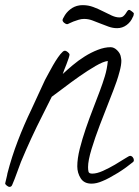

<svg xmlns="http://www.w3.org/2000/svg" viewBox="-30 -690 542 749"><path d="M492.2 -65.4Q492.2 -59.6 487.3 -56.6Q476.6 -47.9 461.9 -37.1Q447.3 -26.4 430.7 -16.1Q414.1 -5.9 397.9 2.9Q381.8 11.7 369.1 16.6Q346.7 26.4 327.1 26.4Q297.9 26.4 284.7 5.4Q271.5 -15.6 271.5 -41Q271.5 -71.3 281.2 -109.9Q291 -148.4 304.7 -188.5Q318.4 -228.5 333.5 -267.1Q348.6 -305.7 359.4 -335Q370.1 -363.3 378.9 -392.1Q387.7 -420.9 390.6 -452.1Q373 -450.2 342.8 -432.6Q312.5 -415 279.8 -392.1Q247.1 -369.1 217.8 -346.7Q188.5 -324.2 171.9 -312.5L136.7 -242.2Q113.3 -196.3 92.3 -150.9Q71.3 -105.5 51.8 -58.6Q43 -36.1 35.2 -13.7Q27.3 8.8 17.6 31.2Q14.6 39.1 6.8 39.1Q2.9 39.1 -3.4 34.2Q-9.8 29.3 -9.8 25.4Q-9.8 24.4 -8.3 19Q-6.8 13.7 -5.4 6.8Q-3.9 0 -2.4 -5.9Q-1 -11.7 -1 -13.7Q15.6 -78.1 39.6 -140.6Q63.5 -203.1 92.8 -263.7Q106.4 -292 119.1 -320.8Q131.8 -349.6 145.5 -377.9Q151.4 -388.7 159.7 -404.3Q168 -419.9 177.2 -436Q186.5 -452.1 196.3 -466.3Q206.1 -480.5 214.8 -488.3Q218.8 -492.2 223.6 -492.2Q227.5 -492.2 234.4 -486.8Q241.2 -481.4 241.2 -476.6Q241.2 -473.6 237.8 -462.9Q234.4 -452.1 229.5 -439.9Q224.6 -427.7 220.2 -416.5Q215.8 -405.3 214.8 -401.4Q231.4 -417 253.4 -435.5Q275.4 -454.1 300.3 -469.7Q325.2 -485.4 351.6 -495.6Q377.9 -505.9 401.4 -505.9Q415 -505.9 427.2 -493.7Q439.5 -481.4 441.4 -467.8Q443.4 -458 443.4 -453.1Q443.4 -436.5 437 -412.6Q430.7 -388.7 424.8 -372.1Q415 -343.8 396.5 -297.4Q377.9 -251 359.4 -202.1Q340.8 -153.3 327.1 -108.4Q313.5 -63.5 313.5 -38.1Q313.5 -27.3 315.4 -20Q317.4 -12.7 330.1 -12.7Q347.7 -12.7 371.6 -23.4Q395.5 -34.2 418 -47.4Q440.4 -60.5 457 -71.3Q473.6 -82 477.5 -82Q483.4 -82 487.8 -76.7Q492.2 -71.3 492.2 -65.4ZM492.2 -637.7Q492.2 -635.7 491.2 -630.9Q490.2 -626 488.3 -624Q480.5 -604.5 463.9 -592.3Q447.3 -580.1 426.8 -580.1Q410.2 -580.1 394 -585.9Q377.9 -591.8 361.8 -598.1Q345.7 -604.5 330.1 -610.4Q314.5 -616.2 297.9 -616.2Q287.1 -616.2 276.4 -612.8Q265.6 -609.4 256.3 -606Q247.1 -602.5 240.7 -599.1Q234.4 -595.7 232.4 -595.7Q226.6 -595.7 220.2 -601.1Q213.9 -606.4 213.9 -612.3Q213.9 -613.3 215.8 -617.7Q217.8 -622.1 218.8 -623Q227.5 -640.6 243.7 -653.3Q259.8 -666 279.3 -668.9Q284.2 -669.9 293.9 -669.9Q314.5 -669.9 334 -662.6Q353.5 -655.3 371.6 -646Q389.6 -636.7 405.8 -629.4Q421.9 -622.1 435.5 -622.1Q445.3 -622.1 450.7 -626.5Q456.1 -630.9 460 -636.7Q463.9 -642.6 466.8 -647Q469.7 -651.4 474.6 -651.4Q476.6 -651.4 484.4 -645.5Q492.2 -639.6 492.2 -637.7Z"/></svg>

Font: Calligraffitti
Style: Regular
Weight: 400
Designer: Dathan Boardman
Foundry: Open Window
Version: Version 1.001